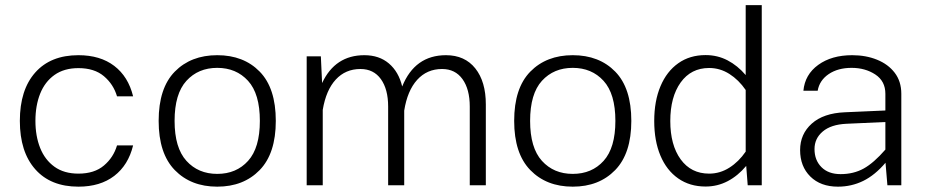

<svg xmlns="http://www.w3.org/2000/svg" viewBox="-20 -715 3591 741"><path d="M282.7 -502Q366.7 -502 420.9 -460.7Q475.1 -419.4 493.7 -343.3H431.6Q418 -389.6 381.1 -420.9Q344.2 -452.1 282.7 -452.1Q227.5 -452.1 190.4 -425.8Q153.3 -399.4 135 -353.5Q116.7 -307.6 116.7 -248.5Q116.7 -189.9 135 -144Q153.3 -98.1 190.2 -71.5Q227.1 -44.9 282.7 -44.9Q344.2 -44.9 381.1 -76.2Q418 -107.4 431.6 -153.8H493.7Q475.1 -77.6 420.9 -36.1Q366.7 5.4 282.7 5.4Q175.3 5.4 116 -61.8Q56.6 -128.9 56.6 -248.5Q56.6 -368.2 116 -435.1Q175.3 -502 282.7 -502Z M818.4 -502Q920.4 -502 982.4 -438.5Q1044.4 -375 1044.4 -248.5Q1044.4 -122.6 982.2 -58.6Q919.9 5.4 818.4 5.4Q716.8 5.4 654.5 -58.6Q592.3 -122.6 592.3 -248.5Q592.3 -375 654.5 -438.5Q716.8 -502 818.4 -502ZM818.4 -453.1Q745.1 -453.1 699.5 -403.1Q653.8 -353 653.8 -248.5Q653.8 -144.5 699.5 -94.2Q745.1 -43.9 818.4 -43.9Q892.1 -43.9 937.5 -94.2Q982.9 -144.5 982.9 -248.5Q982.9 -353 937.3 -403.1Q891.6 -453.1 818.4 -453.1Z M1163.6 -497.6H1218.3L1223.1 -394.5Q1273.4 -502 1386.2 -502Q1443.4 -502 1481 -470Q1518.6 -438 1532.2 -381.3Q1581.1 -502 1701.2 -502Q1773.9 -502 1814.5 -450.9Q1855 -399.9 1855 -312V0H1793V-303.7Q1793 -370.6 1764.9 -409.7Q1736.8 -448.7 1686 -448.7Q1627.9 -448.7 1590.1 -407Q1552.2 -365.2 1540 -288.1V0H1478V-303.7Q1478 -370.6 1450 -409.7Q1421.9 -448.7 1371.1 -448.7Q1313.5 -448.7 1275.9 -408Q1238.3 -367.2 1225.6 -291V0H1163.6Z M2190.4 -502Q2292.5 -502 2354.5 -438.5Q2416.5 -375 2416.5 -248.5Q2416.5 -122.6 2354.2 -58.6Q2292 5.4 2190.4 5.4Q2088.9 5.4 2026.6 -58.6Q1964.4 -122.6 1964.4 -248.5Q1964.4 -375 2026.6 -438.5Q2088.9 -502 2190.4 -502ZM2190.4 -453.1Q2117.2 -453.1 2071.5 -403.1Q2025.9 -353 2025.9 -248.5Q2025.9 -144.5 2071.5 -94.2Q2117.2 -43.9 2190.4 -43.9Q2264.2 -43.9 2309.6 -94.2Q2355 -144.5 2355 -248.5Q2355 -353 2309.3 -403.1Q2263.7 -453.1 2190.4 -453.1Z M2504.9 -248Q2504.9 -325.2 2529.1 -382.3Q2553.2 -439.5 2597.7 -470.9Q2642.1 -502.4 2703.1 -502.4Q2749 -502.4 2787.8 -482.2Q2826.7 -461.9 2857.9 -425.3V-695.3H2919.9V0H2865.7L2859.9 -74.7Q2828.1 -36.6 2788.6 -15.9Q2749 4.9 2703.1 4.9Q2642.1 4.9 2597.4 -26.4Q2552.7 -57.6 2528.8 -114.5Q2504.9 -171.4 2504.9 -248ZM2566.9 -248Q2566.9 -155.3 2606.9 -100.1Q2647 -44.9 2716.8 -44.9Q2758.8 -44.9 2794.9 -67.9Q2831.1 -90.8 2857.9 -129.9V-367.7Q2831.1 -406.7 2794.9 -429.7Q2758.8 -452.6 2716.8 -452.6Q2647 -452.6 2606.9 -396.7Q2566.9 -340.8 2566.9 -248Z M3458.5 -353V0H3404.8L3397.5 -86.9Q3356.9 -39.1 3311.5 -16.8Q3266.1 5.4 3213.9 5.4Q3147 5.4 3107.4 -33.7Q3067.9 -72.8 3067.9 -135.7Q3067.9 -197.8 3113 -238Q3158.2 -278.3 3240.7 -281.7L3397 -288.6V-353Q3397 -401.9 3358.2 -427.5Q3319.3 -453.1 3266.6 -453.1Q3213.9 -453.1 3178.2 -429Q3142.6 -404.8 3135.7 -364.7H3080.6Q3086.4 -427.2 3137.9 -464.6Q3189.5 -502 3269 -502Q3321.8 -502 3364.7 -484.6Q3407.7 -467.3 3433.1 -434.1Q3458.5 -400.9 3458.5 -353ZM3123.5 -139.6Q3123.5 -96.7 3150.4 -69.8Q3177.2 -43 3224.1 -43Q3274.4 -43 3313.5 -64.7Q3352.5 -86.4 3397 -137.7V-244.1L3246.1 -237.3Q3187 -234.4 3155.3 -207.5Q3123.5 -180.7 3123.5 -139.6Z"/></svg>

Font: Estedad-FD Light
Style: Regular
Weight: 300
Designer: Amin Abedi
Version: Version 7.3